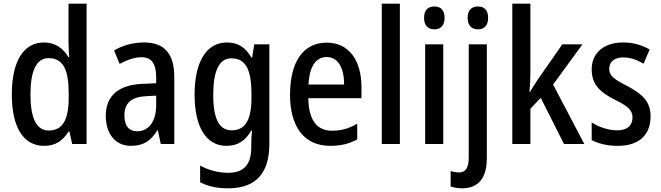

<svg xmlns="http://www.w3.org/2000/svg" viewBox="-20 -780 3578 1040"><path d="M219 10C281 10 320 -18 351 -67H356L371 0H449V-760H351V-552C351 -530 353 -499 355 -470H351C322 -520 277 -550 218 -550C109 -550 44 -450 44 -269C44 -88 108 10 219 10ZM244 -73C177 -73 145 -140 145 -269C145 -394 176 -465 243 -465C322 -465 352 -403 352 -275V-249C352 -130 318 -73 244 -73Z M761 -550C700 -550 644 -534 598 -507L628 -434C670 -456 709 -470 747 -470C800 -470 826 -437 826 -360V-329L754 -326C623 -321 553 -262 553 -153C553 -60 601 10 689 10C757 10 797 -17 832 -74H835L851 0H924V-363C924 -486 873 -550 761 -550ZM773 -259 826 -262V-210C826 -120 784 -69 723 -69C680 -69 654 -96 654 -155C654 -220 689 -255 773 -259Z M1210 -550C1100 -550 1034 -449 1034 -268C1034 -89 1098 10 1207 10C1267 10 1309 -17 1341 -73H1345C1342 -48 1341 -16 1341 4V20C1341 115 1297 156 1216 156C1164 156 1113 143 1064 117V207C1108 230 1156 240 1216 240C1370 240 1439 154 1439 -1V-540H1357L1346 -469H1341C1309 -526 1266 -550 1210 -550ZM1233 -464C1309 -464 1342 -407 1342 -271V-247C1342 -129 1307 -74 1235 -74C1168 -74 1135 -135 1135 -266C1135 -396 1167 -464 1233 -464Z M1750 -549C1624 -549 1551 -448 1551 -266C1551 -99 1623 10 1769 10C1826 10 1871 -1 1915 -25V-110C1869 -83 1828 -72 1778 -72C1695 -72 1652 -131 1650 -248H1938V-308C1938 -450 1872 -549 1750 -549ZM1750 -471C1814 -471 1844 -407 1844 -322H1651C1656 -422 1692 -471 1750 -471Z M2146 0V-760H2048V0Z M2333 -745C2298 -745 2277 -725 2277 -683C2277 -642 2299 -621 2333 -621C2367 -621 2388 -642 2388 -683C2388 -724 2368 -745 2333 -745ZM2381 -540H2283V0H2381Z M2513 -683C2513 -642 2535 -621 2569 -621C2603 -621 2624 -642 2624 -683C2624 -724 2604 -745 2569 -745C2534 -745 2513 -725 2513 -683ZM2484 240C2573 239 2617 184 2617 75V-540H2519V73C2519 131 2501 154 2466 154C2450 154 2436 151 2421 146V230C2438 236 2460 240 2484 240Z M2853 -392V-760H2755V0H2853V-191L2909 -250L3035 0H3145L2976 -322L3135 -540H3026L2895 -352C2881 -332 2864 -304 2851 -282H2848C2851 -317 2853 -356 2853 -392Z M3504 -150C3504 -234 3454 -273 3378 -314C3303 -352 3280 -370 3280 -408C3280 -445 3308 -469 3356 -469C3395 -469 3432 -455 3466 -435L3499 -512C3455 -537 3409 -550 3355 -550C3253 -550 3185 -495 3185 -405C3185 -320 3232 -280 3310 -240C3386 -203 3406 -181 3406 -144C3406 -100 3378 -74 3323 -74C3274 -74 3221 -93 3185 -117V-21C3222 -2 3268 10 3327 10C3438 10 3504 -46 3504 -150Z"/></svg>

Font: Noto Sans Armenian Condensed Medium
Style: Regular
Weight: 500
Width: 3
Designer: Monotype Design Team
Foundry: Monotype Imaging Inc.
Version: Version 2.008